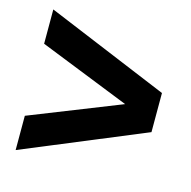

<svg xmlns="http://www.w3.org/2000/svg" viewBox="-82 -671 675 677"><g transform="rotate(15 255.5 -332.5)"><path d="M32.1 -75.3V-200.4L363.1 -331.7L32.1 -463.4V-588.6L478.4 -403.1V-260.3Z"/></g></svg>

Font: Alexandria
Style: Regular
Weight: 400
Designer: Mohamed Gaber
Foundry: Kief Type Foundry
Version: Version 5.100